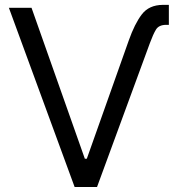

<svg xmlns="http://www.w3.org/2000/svg" viewBox="-20 -750 713 770"><path d="M496.1 -586.9Q520 -654.8 548.8 -692.4Q577.6 -730 632.8 -730.5H657.2V-650.4H645.5Q616.7 -649.9 605.5 -631.3Q594.2 -612.8 581.1 -577.1L369.1 0H279.3L15.6 -718.8H106.4L320.3 -113.3H328.1Z"/></svg>

Font: Inter Display V
Style: Regular
Weight: 400
Designer: Rasmus Andersson
Foundry: rsms
Version: Version 3.015;git-src